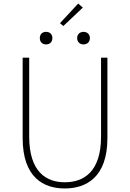

<svg xmlns="http://www.w3.org/2000/svg" viewBox="-20 -1052 734 1085"><path d="M346 13C464 13 587 -47 587 -272V-726H551V-280C551 -81 453 -22 346 -22C241 -22 145 -81 145 -280V-726H108V-272C108 -47 228 13 346 13ZM240 -801C261 -801 276 -814 276 -837C276 -859 261 -872 240 -872C220 -872 205 -859 205 -837C205 -814 220 -801 240 -801ZM338 -905 448 -1009 422 -1032 319 -921ZM452 -801C472 -801 488 -814 488 -837C488 -859 472 -872 452 -872C432 -872 416 -859 416 -837C416 -814 432 -801 452 -801Z"/></svg>

Font: Noto Sans CJK SC Thin
Style: Regular
Weight: 100
Designer: Ryoko NISHIZUKA 西塚涼子 (kana, bopomofo & ideographs); Paul D. Hunt (Latin, Greek & Cyrillic); Sandoll Communications 산돌커뮤니
Foundry: Adobe
Version: Version 2.004;hotconv 1.0.118;makeotfexe 2.5.65603